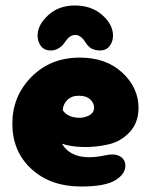

<svg xmlns="http://www.w3.org/2000/svg" viewBox="-20 -680 550 700"><path d="M276 0Q364 0 401.5 -23.5Q439 -47 437 -79Q435 -101 415.5 -111Q396 -121 365 -114Q246 -88 206 -156Q238 -145 283.5 -144Q329 -143 375 -153.5Q421 -164 453 -198.5Q485 -233 485 -287Q485 -360 426 -415Q367 -470 271 -470Q164 -470 94.5 -399.5Q25 -329 25 -229Q25 -128 94.5 -64Q164 0 276 0ZM209 -278Q209 -298 224.5 -314.5Q240 -331 267 -331Q294 -331 308.5 -318Q323 -305 323 -287Q323 -267 300.5 -257Q278 -247 250 -252.5Q222 -258 209 -278ZM253 -660Q313 -660 352.5 -625.5Q392 -591 392 -550Q392 -529 380 -512.5Q368 -496 344 -496Q335 -496 327.5 -498Q320 -500 315.5 -502Q311 -504 305.5 -509Q300 -514 298 -516.5Q296 -519 291 -526.5Q286 -534 285 -535Q271 -553 253.5 -552.5Q236 -552 223 -535Q213 -521 208.5 -515.5Q204 -510 192 -503Q180 -496 165 -496Q141 -496 129 -512.5Q117 -529 117 -550Q117 -589 155.5 -624.5Q194 -660 253 -660Z"/></svg>

Font: Cherry Bomb
Style: Regular
Weight: 400
Designer: satsuyako
Foundry: satsuyako
Version: Version 4.0